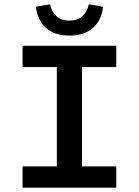

<svg xmlns="http://www.w3.org/2000/svg" viewBox="-20 -865 640 885"><path d="M84 0V-98H242V-556H84V-654H516V-556H358V-98H516V0ZM300 -701Q252 -701 219.5 -717.5Q187 -734 168.5 -764Q150 -794 145 -834L211 -845Q217 -812 239.5 -791Q262 -770 300 -770Q338 -770 360.5 -791Q383 -812 389 -845L455 -834Q451 -794 432 -764Q413 -734 380.5 -717.5Q348 -701 300 -701Z"/></svg>

Font: Source Code Pro ExtraLight SemiBold
Style: Regular
Weight: 600
Monospace: yes
Version: Version 1.018;hotconv 1.0.116;makeotfexe 2.5.65601